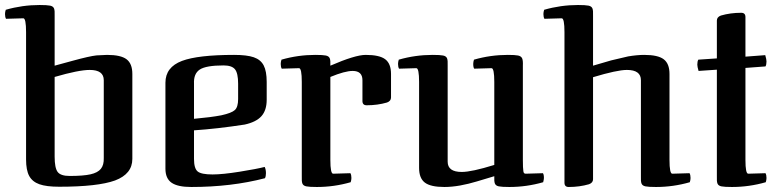

<svg xmlns="http://www.w3.org/2000/svg" viewBox="-34 -733 3105 766"><path d="M70 -605V-97Q70 -54 82.5 -31Q95 -8 123 2Q151 12 202 12Q356 12 425 -13Q494 -39 494 -99V-438Q494 -479 471 -496.5Q448 -514 393 -514Q381 -514 351 -512Q323 -509 255.5 -490.5Q188 -472 184 -471V-670Q185 -691 181.5 -699.5Q178 -708 166 -710.5Q154 -713 124 -713Q55 -713 -11 -694Q-14 -685 -14 -677Q-14 -665 -10 -658L59 -660Q70 -660 70 -605ZM324 -454Q380 -454 380 -413V-103Q381 -75 368.5 -59.5Q356 -44 327 -37.5Q298 -31 244 -31Q208 -31 196 -47Q184 -63 184 -108V-426Q280 -454 324 -454Z M814 -37Q769 -37 754.5 -49Q740 -61 740 -99V-213Q831 -219 942 -236Q988 -246 1009 -269.5Q1030 -293 1030 -335V-406Q1030 -449 1018 -472Q1006 -495 978.5 -504.5Q951 -514 900 -514Q756 -514 692 -490Q626 -465 626 -403V-60Q626 -21 650.5 -4Q675 13 729 13Q889 13 1023 -22Q1027 -29 1027 -42Q1027 -57 1022 -67Q991 -59 922.5 -48Q854 -37 814 -37ZM858 -472Q891 -472 903.5 -456.5Q916 -441 916 -399V-338Q916 -306 903 -294Q890 -282 849 -273Q807 -265 740 -259V-399Q738 -439 763 -455.5Q788 -472 858 -472Z M1170 -406V-30Q1169 -9 1172.5 -0.5Q1176 8 1188 10.5Q1200 13 1230 13Q1299 13 1365 -6Q1368 -15 1368 -23Q1368 -35 1364 -42L1295 -40Q1284 -40 1284 -95V-426Q1342 -450 1373 -450Q1412 -450 1412 -413V-330Q1412 -313 1429 -313Q1472 -313 1510 -324Q1526 -330 1526 -344V-438Q1526 -479 1503 -496.5Q1480 -514 1425 -514Q1383 -514 1284 -471Q1285 -492 1281.5 -500.5Q1278 -509 1266 -511.5Q1254 -514 1224 -514Q1155 -514 1089 -495Q1086 -486 1086 -478Q1086 -466 1090 -459L1159 -461Q1170 -461 1170 -406Z M2136 -23Q2136 -37 2132 -42L2063 -40Q2055 -40 2054 -50Q2052 -62 2052 -95V-471Q2053 -492 2049 -500.5Q2045 -509 2033 -511.5Q2021 -514 1992 -514Q1923 -514 1857 -495Q1854 -486 1854 -478Q1854 -464 1858 -459L1927 -461Q1938 -461 1938 -406V-75Q1848 -47 1808 -47Q1752 -47 1752 -88V-471Q1753 -492 1749.5 -500.5Q1746 -509 1734 -511.5Q1722 -514 1692 -514Q1623 -514 1557 -495Q1554 -486 1554 -478Q1554 -466 1558 -459L1627 -461Q1638 -461 1638 -406V-63Q1638 -22 1661 -4.5Q1684 13 1739 13Q1768 13 1802 7Q1835 1 1868 -9L1938 -30Q1937 -9 1940.5 -0.5Q1944 8 1956 10.5Q1968 13 1998 13Q2067 13 2133 -6Q2136 -17 2136 -23Z M2721 -23Q2721 -35 2717 -42L2648 -40Q2637 -40 2637 -95V-438Q2637 -479 2614 -496.5Q2591 -514 2536 -514Q2508 -514 2472 -508L2404 -492L2332 -471V-670Q2333 -691 2329.5 -699.5Q2326 -708 2314 -710.5Q2302 -713 2272 -713Q2203 -713 2137 -694Q2134 -685 2134 -677Q2134 -665 2138 -658L2207 -660Q2218 -660 2218 -605V-4Q2218 13 2235 13Q2278 13 2316 2Q2332 -4 2332 -18V-425Q2428 -454 2467 -454Q2523 -454 2523 -413V-30Q2522 -9 2525.5 -0.5Q2529 8 2541 10.5Q2553 13 2583 13Q2652 13 2718 -6Q2721 -15 2721 -23Z M3024 -23Q3024 -35 3020 -42L2951 -40Q2940 -40 2940 -95V-462L3020 -468Q3024 -475 3024 -488Q3024 -496 3019 -513L2940 -507V-665Q2940 -682 2923 -682Q2880 -682 2842 -671Q2826 -665 2826 -651V-500L2752 -495Q2748 -488 2748 -475Q2748 -467 2753 -450L2826 -455V-30Q2825 -9 2828.5 -0.5Q2832 8 2844 10.5Q2856 13 2886 13Q2955 13 3021 -6Q3024 -15 3024 -23Z"/></svg>

Font: Federant
Style: Regular
Weight: 400
Designer: Olexa M. Volochay, Alexei Vanyashin, Otto Ludwig Naegele
Foundry: Cyreal (www.cyreal.org)
Version: Version 1.011; ttfautohint (v1.4.1)